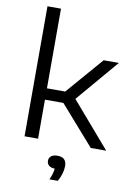

<svg xmlns="http://www.w3.org/2000/svg" viewBox="-109 -875 814 1175"><g transform="rotate(10 298.0 -287.5)"><path d="M499.5 0 286.5 -242.5H172V0H88V-808H172V-313H285.5L484 -542.5H578.5L354.5 -279.5L595.5 0ZM364 136.5Q364 158.5 356.5 184.5Q349 210.5 335.5 233H283.5Q300.5 196 304.5 163Q280 162 267.5 151.2Q255 140.5 255 122Q255 103.5 268.8 92.8Q282.5 82 308 82Q364 82 364 136.5Z"/></g></svg>

Font: Encode Sans Expanded
Style: Regular
Weight: 400
Width: 7
Designer: Multiple Designers
Foundry: Impallari Type
Version: Version 2.000